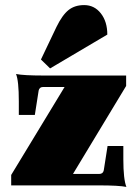

<svg xmlns="http://www.w3.org/2000/svg" viewBox="-20 -729 541 755"><path d="M177 -460 141 -495 202 -623Q225 -670 249.5 -689.5Q274 -709 311 -709Q351 -709 376.5 -676.5Q402 -644 402 -593ZM477 6Q447 0 369 0H24V-41L234 -387H150Q135 -387 132 -373L117 -277H54V-330Q54 -412 43 -438Q73 -432 151 -432H476V-391L267 -45H370Q385 -45 388 -59L403 -155H465V-103Q465 -24 477 6Z"/></svg>

Font: Arapey Black
Style: Regular
Weight: 900
Designer: Eduardo Rodriguez Tunni
Foundry: Eduardo Rodriguez Tunni
Version: Version 4.000